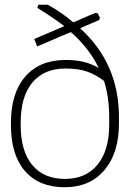

<svg xmlns="http://www.w3.org/2000/svg" viewBox="-20 -755 551 807"><path d="M256 -503Q298 -503 331.5 -495Q365 -487 395 -469Q356 -551 278 -620Q249 -609 168 -573L136 -560L124 -591Q141 -599 155 -604.5Q169 -610 180 -615L215 -630L250 -645Q212 -675 137 -722L141 -735H181Q238 -704 288 -661L323 -676Q363 -694 382 -701L391 -699Q393 -696 395 -690L400 -681L397 -671Q387 -666 367 -658Q333 -644 317 -636Q480 -488 480 -263V-237Q480 -112 419 -40Q358 32 252 32Q144 32 85 -36Q26 -104 26 -229V-240Q26 -364 86.5 -433.5Q147 -503 256 -503ZM253 -3Q341 -3 390 -63Q439 -123 439 -231V-260Q439 -348 417 -415Q383 -441 346.5 -454Q310 -467 256 -467Q165 -467 116 -408Q67 -349 67 -241V-228Q67 -120 115.5 -61.5Q164 -3 253 -3Z"/></svg>

Font: Gmarket Sans TTF Light
Style: Regular
Weight: 300
Designer: Creative Director : Sungho Lee; Art Director : Kiwoong Choi; Project Manager : Sori Yang, Jongwook Yoon; Font Designer :
Foundry: Sandoll Inc.
Version: Version 1.000;hotconv 1.0.109;makeotfexe 2.5.65596